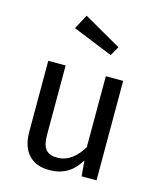

<svg xmlns="http://www.w3.org/2000/svg" viewBox="-120 -886 815 983"><g transform="rotate(15 287.5 -394.5)"><path d="M233 12C308 12 357 -18 397 -82L404 0H483V-527H391V-151C359 -98 316 -60 259 -60C202 -60 178 -87 178 -159V-527H86V-149C86 -46 141 12 233 12ZM387 -638 415 -687 216 -801 175 -724Z"/></g></svg>

Font: FiraGO Unicode
Style: Regular
Weight: 400
Designer: bBox Type
Foundry: bBox Type GmbH
Version: Version 1.001;PS 001.001;hotconv 1.0.88;makeotf.lib2.5.64775